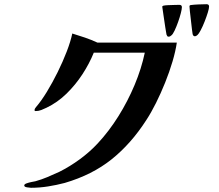

<svg xmlns="http://www.w3.org/2000/svg" viewBox="-20 -852 1040 911"><path d="M819 -650Q813 -609 798.5 -560Q784 -511 763.5 -460Q743 -409 720 -363Q697 -317 674 -282Q602 -170 509.5 -96Q417 -22 287 16Q249 26 208.5 32.5Q168 39 127 39Q123 39 109 37Q95 35 95 28Q95 22 106 18Q117 14 130 11.5Q143 9 148 8Q177 0 205.5 -12Q234 -24 262 -37Q312 -62 359.5 -97Q407 -132 444 -172Q497 -229 541.5 -300Q586 -371 618.5 -448.5Q651 -526 667 -602H425Q404 -550 371 -499.5Q338 -449 295.5 -407.5Q253 -366 201 -341Q189 -335 176 -330Q163 -325 149 -325Q144 -325 144 -329Q144 -334 146 -337Q148 -340 151 -344Q176 -373 202.5 -416.5Q229 -460 253.5 -509.5Q278 -559 296.5 -607Q315 -655 323 -693Q353 -684 383.5 -673.5Q414 -663 442 -650ZM843 -818Q843 -809 838 -789.5Q833 -770 825 -747.5Q817 -725 808.5 -707Q800 -689 793 -684Q787 -678 780 -678Q775 -678 773.5 -681Q772 -684 770 -688Q768 -696 767 -705.5Q766 -715 764 -724Q760 -747 757 -771Q754 -795 750 -819Q750 -819 750 -819.5Q750 -820 750 -821Q750 -823 755 -825Q763 -827 777.5 -827.5Q792 -828 807.5 -828.5Q823 -829 831 -829Q843 -829 843 -818ZM972 -821Q972 -812 966 -792.5Q960 -773 951 -750Q942 -727 932.5 -709Q923 -691 917 -686Q911 -680 904 -680Q897 -680 894 -690Q893 -692 891 -711Q889 -730 886 -754.5Q883 -779 881 -798.5Q879 -818 879 -822Q879 -827 885 -828Q899 -830 922.5 -831Q946 -832 960 -832Q972 -832 972 -821Z"/></svg>

Font: Kaisei Opti
Style: Bold
Weight: 700
Designer: Font-Kai, 金井和夫
Foundry: KAZUO KANAI
Version: Version 5.003